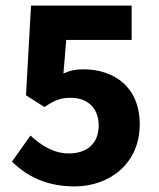

<svg xmlns="http://www.w3.org/2000/svg" viewBox="-20 -655 568 687"><path d="M23 -77C73 -27 143 12 247 12C371 12 480 -69 480 -210C480 -345 387 -407 278 -407C251 -407 231 -403 207 -392L217 -512H451V-635H91L73 -314L139 -272C177 -297 196 -305 233 -305C292 -305 333 -270 333 -206C333 -141 291 -106 226 -106C172 -106 127 -135 89 -170Z"/></svg>

Font: Cambridge Sans Bold
Style: Regular
Weight: 700
Version: Version 2.020;PS 002.020;hotconv 1.0.88;makeotf.lib2.5.64775